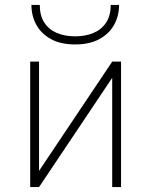

<svg xmlns="http://www.w3.org/2000/svg" viewBox="-20 -762 616 782"><path d="M103 0V-511H139V-66L437 -511H473V0H437V-445L139 0ZM286 -581Q227 -581 187.5 -602.8Q148 -624.5 128 -661Q108 -697.5 108 -742H142Q142 -699 160.2 -670.5Q178.5 -642 211 -628Q243.5 -614 286 -614Q328.5 -614 361.2 -628Q394 -642 412.5 -670.5Q431 -699 431 -742H465Q465 -697.5 444.8 -661Q424.5 -624.5 384.8 -602.8Q345 -581 286 -581Z"/></svg>

Font: Overpass Thin
Style: Regular
Weight: 250
Designer: Delve Withrington, Dave Bailey, Thomas Jockin
Foundry: Delve Fonts LLC
Version: Version 4.000